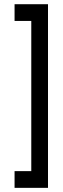

<svg xmlns="http://www.w3.org/2000/svg" viewBox="-20 -757 300 920"><path d="M49.8 -736.8H210V143.1H49.8V63H129.9V-656.7H49.8Z"/></svg>

Font: W95FA
Style: Regular
Weight: 400
Designer: FontsArena.com
Foundry: Alina Sava
Version: Version 1.002;Fontself Maker 3.4.0